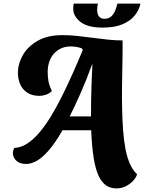

<svg xmlns="http://www.w3.org/2000/svg" viewBox="-20 -884 798 1064"><path d="M624.7 160Q594 160 569.8 144.7Q545.7 129.3 527.8 93.2Q510 57 499.7 -5.3Q489.3 -67.7 485.3 -162H326.3Q284.7 -89.3 248.5 -48.7Q212.3 -8 181.8 8.3Q151.3 24.7 125.3 24.7Q88 24.7 69.3 5.5Q50.7 -13.7 51.3 -37.7Q52 -45.7 53.8 -51.8Q55.7 -58 59.3 -64.3Q95.3 -65.7 129.5 -87.5Q163.7 -109.3 196.5 -147.5Q229.3 -185.7 260.5 -236.5Q291.7 -287.3 321.8 -347.5Q352 -407.7 381.3 -473.5Q410.7 -539.3 438.7 -606.7L433.7 -616Q420.7 -621 404.5 -623.8Q388.3 -626.7 372.7 -626.7Q318 -626.7 282.5 -590.5Q247 -554.3 244.3 -491.3Q243.7 -463 248 -437.2Q252.3 -411.3 267.7 -379.3Q253.3 -365.3 233.7 -359Q214 -352.7 198.7 -352.7Q156.7 -352.7 129.5 -371.5Q102.3 -390.3 90.2 -421Q78 -451.7 79.3 -487.7Q81.3 -535.7 108.5 -581.8Q135.7 -628 190 -658.7Q244.3 -689.3 326.3 -689.3Q366.7 -689.3 408.5 -684.8Q450.3 -680.3 492.7 -674.7Q535 -669 576.8 -664.5Q618.7 -660 659.3 -660Q659.7 -595.3 658.3 -530.8Q657 -466.3 656.2 -404Q655.3 -341.7 656.7 -283.7Q658 -219 662.2 -162.2Q666.3 -105.3 675.3 -58.3Q684.3 -11.3 700 24Q715.7 59.3 739.3 81.3Q736 97.3 719.8 115.7Q703.7 134 679.3 147Q655 160 624.7 160ZM366.3 -239H484.3Q484.3 -275.7 484.8 -321.2Q485.3 -366.7 487.3 -419Q489.3 -471.3 492 -527.3H490.3Q458 -438.3 426 -366.3Q394 -294.3 366.3 -239ZM548.7 -731Q466.7 -731 426.2 -762.3Q385.7 -793.7 385.7 -837Q385.7 -849 388.7 -864H522.3Q520.7 -854 519.5 -845.3Q518.3 -836.7 518.3 -828.3Q518.3 -818.7 521.2 -807.5Q524 -796.3 533 -788.2Q542 -780 558.7 -780Q583 -780 597 -793.3Q611 -806.7 618.7 -826.2Q626.3 -845.7 630.7 -864H758.3Q750.7 -827 725.5 -796.7Q700.3 -766.3 656.7 -748.7Q613 -731 548.7 -731Z"/></svg>

Font: Sansita Swashed Light
Style: Regular
Weight: 300
Designer: Pablo Cosgaya
Foundry: Omnibus-Type
Version: Version 1.003